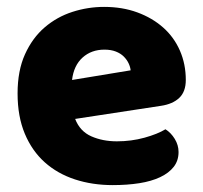

<svg xmlns="http://www.w3.org/2000/svg" viewBox="-20 -521 589 557"><path d="M198 -176Q212 -140 245 -125.5Q278 -111 319 -111Q361 -111 399 -121.5Q437 -132 460 -146Q476 -136 487 -118Q498 -100 498 -80Q498 -55 484 -37Q470 -19 444.5 -7Q419 5 384 10.5Q349 16 307 16Q248 16 197.5 -0.5Q147 -17 110 -50Q73 -83 52 -133Q31 -183 31 -250Q31 -316 52.5 -363.5Q74 -411 109.5 -441.5Q145 -472 190 -486.5Q235 -501 282 -501Q335 -501 378.5 -485Q422 -469 453.5 -441Q485 -413 502 -374Q519 -335 519 -289Q519 -255 500 -237Q481 -219 447 -214ZM283 -377Q245 -377 219.5 -354Q194 -331 189 -289L359 -317Q358 -327 353 -337.5Q348 -348 339 -357Q330 -366 316 -371.5Q302 -377 283 -377Z"/></svg>

Font: Baloo Tammudu 2 ExtraBold
Style: Regular
Weight: 800
Designer: Maithili Shingre, Omkar Shende and Ek Type
Foundry: Ek Type
Version: Version 1.640;hotconv 1.0.111;makeotfexe 2.5.65597; ttfautoh